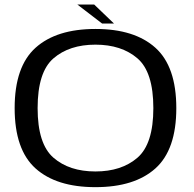

<svg xmlns="http://www.w3.org/2000/svg" viewBox="-20 -806 839 832"><path d="M393.5 5Q224.5 5 134 -76.2Q43.5 -157.5 43.5 -337.5Q43.5 -517.5 134 -599Q224.5 -680.5 393.8 -680.5Q563 -680.5 653.5 -599Q744 -517.5 744 -337.5Q744 -157.5 653.5 -76.2Q563 5 393.5 5ZM393.5 -63Q506.5 -63 575.5 -122.5Q644.5 -182 644.5 -337.5Q644.5 -494 575.5 -553.2Q506.5 -612.5 393.5 -612.5Q280.5 -612.5 211.8 -553.2Q143 -494 143 -337.5Q143 -182 211.8 -122.5Q280.5 -63 393.5 -63ZM422.5 -704 315 -786.5H388L474 -704Z"/></svg>

Font: Anybody ExtraExpanded
Style: Regular
Weight: 400
Width: 8
Designer: Tyler Finck
Foundry: Etcetera Type Company
Version: Version 1.010; ttfautohint (v1.8.3) -l 8 -r 50 -G 200 -x 14 